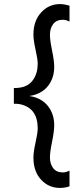

<svg xmlns="http://www.w3.org/2000/svg" viewBox="-20 -733 374 942"><path d="M321 -705V-627Q304 -636 288 -636Q257 -636 241 -615Q225 -594 225 -562Q225 -536 235.5 -485Q246 -434 246 -405Q246 -349 214.5 -310Q183 -271 124 -262Q183 -253 214.5 -213.5Q246 -174 246 -119Q246 -89 235.5 -38Q225 13 225 39Q225 71 241 92Q257 113 288 113Q304 113 321 104V181Q300 189 274 189Q219 189 181.5 148.5Q144 108 144 40Q144 13 154.5 -34Q165 -81 165 -103Q165 -204 77 -222Q68 -224 48 -224V-301Q66 -301 77 -303Q120 -309 142.5 -341.5Q165 -374 165 -420Q165 -442 154.5 -489Q144 -536 144 -563Q144 -631 182 -672Q220 -713 274 -713Q295 -713 321 -705Z"/></svg>

Font: Hind
Style: Regular
Weight: 400
Designer: Manushi Parikh, Satya Rajpurohit
Foundry: Indian Type Foundry
Version: Version 2.000;PS 1.0;hotconv 1.0.79;makeotf.lib2.5.61930